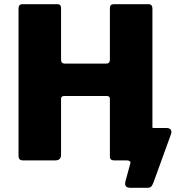

<svg xmlns="http://www.w3.org/2000/svg" viewBox="-20 -762 879 912"><path d="M599 130Q584 130 578 122.5Q572 115 576 99L599 14Q601 8 596.5 4Q592 0 584 0H542L696 -168Q696 -154 711 -154H771Q785 -154 791 -146Q797 -138 792 -124L710 102Q705 116 699.5 123Q694 130 680 130ZM487 -306H285Q270 -306 270 -293V-26Q270 0 241 0H93Q78 0 73 -5.5Q68 -11 68 -23V-721Q68 -742 86 -742H254Q270 -742 270 -723V-479Q270 -460 287 -460H485Q502 -460 502 -479V-723Q502 -742 519 -742H686Q704 -742 704 -721V-21Q704 0 686 0H523Q502 0 502 -18V-293Q502 -306 487 -306Z"/></svg>

Font: Libre Franklin ExtraBold
Style: Regular
Weight: 800
Designer: Pablo Impallari, Rodrigo Fuenzalida, Nhung Nguyen
Foundry: Impallari Type
Version: Version 3.000